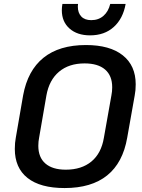

<svg xmlns="http://www.w3.org/2000/svg" viewBox="-20 -940 721 972"><path d="M55 -186Q55 -218 60 -243L97 -457Q120 -583 200 -647.5Q280 -712 415 -712Q536 -712 601.5 -660Q667 -608 667 -513Q667 -482 662 -457L624 -243Q602 -116 522.5 -52Q443 12 307 12Q184 12 119.5 -39Q55 -90 55 -186ZM506 -243 544 -457Q548 -477 548 -498Q548 -557 512 -588Q476 -619 408 -619Q329 -619 279 -577Q229 -535 215 -457L178 -243Q174 -223 174 -202Q174 -143 210 -112Q246 -81 313 -81Q393 -81 443 -122.5Q493 -164 506 -243ZM293 -888Q293 -904 296 -920H375L374 -907Q374 -875 391.5 -856.5Q409 -838 442 -838Q479 -838 504 -860Q529 -882 538 -920H616Q603 -846 556 -803.5Q509 -761 436 -761Q371 -761 332 -795.5Q293 -830 293 -888Z"/></svg>

Font: KoHo SemiBold
Style: Italic
Weight: 600
Italic angle: -10°
Version: Version 1.000; ttfautohint (v1.6)